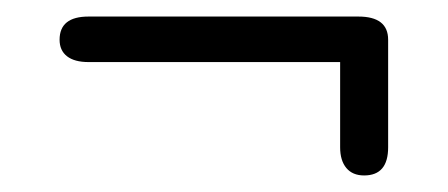

<svg xmlns="http://www.w3.org/2000/svg" viewBox="-20 -321 541 232"><path d="M391 -143V-246H87Q70 -246 61 -253Q52 -260 52 -273Q52 -301 87 -301H413Q449 -301 449 -273V-143Q449 -109 420 -109Q406 -109 398.5 -118Q391 -127 391 -143Z"/></svg>

Font: Kodchasan Light
Style: Regular
Weight: 300
Version: Version 1.000; ttfautohint (v1.6)